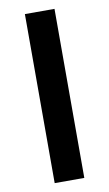

<svg xmlns="http://www.w3.org/2000/svg" viewBox="-85 -786 473 830"><g transform="rotate(-10 151.0 -371.0)"><path d="M216 -742V0H86V-742Z"/></g></svg>

Font: QuotatisMedium
Style: Regular
Weight: 500
Designer: Julieta Ulanovsky
Foundry: Quotatis-Medium
Version: Version 4.000;PS 004.000;hotconv 1.0.88;makeotf.lib2.5.64775